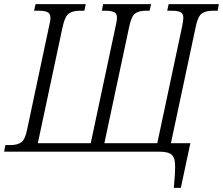

<svg xmlns="http://www.w3.org/2000/svg" viewBox="-40 -734 1079 929"><path d="M801 175 806 114Q809 70 805.5 45.5Q802 21 785 10.5Q768 0 731 0H-20L-14 -32H10Q44 -32 63 -45.5Q82 -59 92 -111L197 -605Q204 -632 204 -647Q204 -669 189.5 -675.5Q175 -682 150 -682H125L132 -714H375L368 -682H346Q312 -682 293 -668.5Q274 -655 263 -604L143 -41H399L519 -605Q526 -634 526 -647Q526 -669 511.5 -675.5Q497 -682 474 -682H453L459 -714H691L684 -682H664Q631 -682 613 -668Q595 -654 585 -604L465 -41H721L841 -605Q847 -633 847 -648Q847 -669 833 -675.5Q819 -682 792 -682H769L776 -714H1019L1013 -682H989Q956 -682 936.5 -668.5Q917 -655 907 -604L787 -41H881L835 175Z"/></svg>

Font: Noto Serif SemiCondensed Light
Style: Italic
Weight: 300
Width: 4
Italic angle: -12°
Designer: Monotype Design Team
Foundry: Monotype Imaging Inc.
Version: Version 2.013; ttfautohint (v1.8.4.7-5d5b)